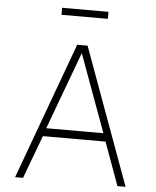

<svg xmlns="http://www.w3.org/2000/svg" viewBox="-60 -960 820 1011"><g transform="rotate(5 350.0 -455.0)"><path d="M472 -910H227V-873H472ZM58 0H100L185 -228H516L599 0H642L378 -723H323ZM199 -271 351 -681 501 -271Z"/></g></svg>

Font: United Sans Thin
Style: Regular
Weight: 100
Designer: Pablo Impallari, Rodrigo Fuenzalida (Modified by Dan O. Williams)
Version: Version 1.000;PS 001.000;hotconv 1.0.88;makeotf.lib2.5.64775